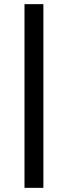

<svg xmlns="http://www.w3.org/2000/svg" viewBox="-20 -725 327 925"><path d="M98 180V-705H189V180Z"/></svg>

Font: Nunito Sans 12pt ExtraLight 10pt Medium
Style: Regular
Weight: 500
Version: Version 3.101;gftools[0.9.27]